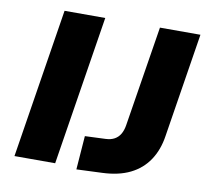

<svg xmlns="http://www.w3.org/2000/svg" viewBox="-79 -793 966 892"><g transform="rotate(10 404.0 -347.0)"><path d="M43 0 155 -705H347L235 0ZM337 11 349 -148 446 -152Q471 -153 488 -162.5Q505 -172 515 -189Q525 -206 529 -230L605 -705H796L718 -214Q708 -147 675.5 -98.5Q643 -50 589 -23.5Q535 3 458 6Z"/></g></svg>

Font: Nunito Sans 7pt Black
Style: Italic
Weight: 900
Italic angle: -9°
Version: Version 3.101;gftools[0.9.27]